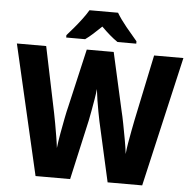

<svg xmlns="http://www.w3.org/2000/svg" viewBox="-60 -991 1055 1051"><g transform="rotate(5 467.0 -465.0)"><path d="M924 -714 760 0H570L496 -330Q492 -350 486 -381Q480 -412 475 -445Q470 -478 467 -504Q465 -481 459.5 -448Q454 -415 448 -382.5Q442 -350 438 -330L364 0H174L9 -714H170L245 -353Q250 -330 256 -295.5Q262 -261 268 -225.5Q274 -190 277 -163Q281 -199 289 -243.5Q297 -288 305 -329Q313 -370 320 -397L393 -714H541L612 -397Q619 -369 627 -327.5Q635 -286 643 -242Q651 -198 655 -163Q657 -189 663 -224Q669 -259 675.5 -293Q682 -327 687 -352L763 -714ZM546 -930Q566 -896 599.5 -855Q633 -814 660 -783V-770H557Q535 -785 513 -804Q491 -823 467 -847Q442 -823 421 -804Q400 -785 379 -770H275V-783Q292 -802 314 -828Q336 -854 356.5 -881.5Q377 -909 389 -930Z"/></g></svg>

Font: Noto Sans Hebrew SemiCondensed ExtraBold
Style: Regular
Weight: 800
Width: 4
Designer: Monotype Design Team
Foundry: Monotype Imaging Inc.
Version: Version 2.004; ttfautohint (v1.8.4.7-5d5b)